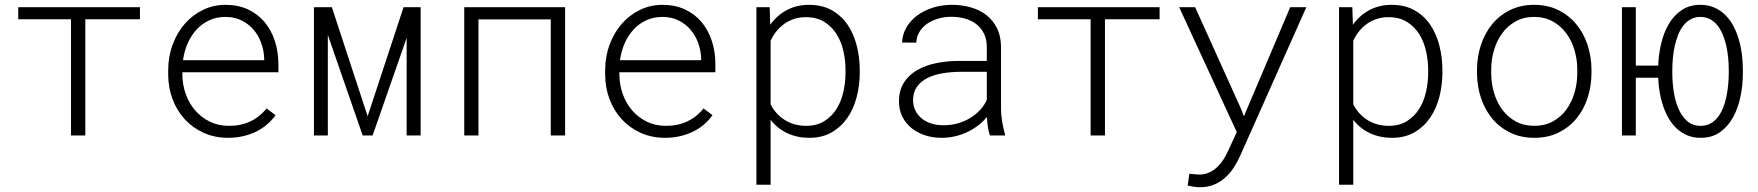

<svg xmlns="http://www.w3.org/2000/svg" viewBox="-20 -558 7241 791"><path d="M556.6 -478.5H331.5V0H272.5V-478.5H55.2V-528.3H556.6Z M919.9 9.8Q864.7 9.8 819.3 -10.7Q773.9 -31.2 741.5 -66.4Q709 -101.6 691.2 -148.7Q673.3 -195.8 672.9 -249V-270Q673.3 -326.7 691.7 -375.5Q710 -424.3 741.7 -460.4Q773.4 -496.6 816.4 -517.3Q859.4 -538.1 908.7 -538.1Q961.4 -538.1 1002 -519Q1042.5 -500 1070.1 -467Q1097.7 -434.1 1112.1 -390.1Q1126.5 -346.2 1127 -295.9V-260.3H731.4V-249Q731.9 -207.5 745.6 -169.7Q759.3 -131.8 784.2 -103Q809.1 -74.2 844.2 -56.9Q879.4 -39.6 922.4 -39.6Q971.2 -39.1 1010.7 -57.6Q1050.3 -76.2 1078.1 -111.3L1115.2 -83.5Q1100.6 -63 1080.6 -45.7Q1060.5 -28.3 1035.9 -16.1Q1011.2 -3.9 981.9 2.9Q952.6 9.8 919.9 9.8ZM908.7 -488.3Q873 -488.3 843.3 -474.9Q813.5 -461.4 791 -437.5Q768.6 -413.6 753.9 -381.1Q739.3 -348.6 733.9 -310.1H1068.4V-316.4Q1067.4 -349.1 1056.4 -380.1Q1045.4 -411.1 1025.1 -435.1Q1004.9 -459 975.6 -473.6Q946.3 -488.3 908.7 -488.3Z M1494.6 -79.1 1642.6 -528.3H1712.9V0H1655.3V-401.9L1515.1 0H1474.1L1330.6 -414.1V0H1273.4V-528.3H1347.2Z M2308.1 0H2249V-478H1951.2V0H1892.6V-528.3H2308.1Z M2720.2 9.8Q2665 9.8 2619.6 -10.7Q2574.2 -31.2 2541.7 -66.4Q2509.3 -101.6 2491.5 -148.7Q2473.6 -195.8 2473.1 -249V-270Q2473.6 -326.7 2491.9 -375.5Q2510.3 -424.3 2542 -460.4Q2573.7 -496.6 2616.7 -517.3Q2659.7 -538.1 2709 -538.1Q2761.7 -538.1 2802.2 -519Q2842.8 -500 2870.4 -467Q2897.9 -434.1 2912.4 -390.1Q2926.8 -346.2 2927.2 -295.9V-260.3H2531.7V-249Q2532.2 -207.5 2545.9 -169.7Q2559.6 -131.8 2584.5 -103Q2609.4 -74.2 2644.5 -56.9Q2679.7 -39.6 2722.7 -39.6Q2771.5 -39.1 2811 -57.6Q2850.6 -76.2 2878.4 -111.3L2915.5 -83.5Q2900.9 -63 2880.9 -45.7Q2860.8 -28.3 2836.2 -16.1Q2811.5 -3.9 2782.2 2.9Q2752.9 9.8 2720.2 9.8ZM2709 -488.3Q2673.3 -488.3 2643.6 -474.9Q2613.8 -461.4 2591.3 -437.5Q2568.8 -413.6 2554.2 -381.1Q2539.6 -348.6 2534.2 -310.1H2868.7V-316.4Q2867.7 -349.1 2856.7 -380.1Q2845.7 -411.1 2825.4 -435.1Q2805.2 -459 2775.9 -473.6Q2746.6 -488.3 2709 -488.3Z M3522 -258.8Q3522 -207.5 3509.5 -158.9Q3497.1 -110.4 3471.4 -73Q3445.8 -35.6 3406.7 -12.9Q3367.7 9.8 3314 9.8Q3264.6 9.8 3223.6 -9.3Q3182.6 -28.3 3154.8 -64.5V203.1H3096.2V-528.3H3150.9L3153.3 -456.1Q3181.2 -495.1 3221.7 -516.6Q3262.2 -538.1 3313 -538.1Q3367.2 -538.1 3406.7 -515.9Q3446.3 -493.7 3471.7 -456.3Q3497.1 -418.9 3509.5 -370.4Q3522 -321.8 3522 -269ZM3463.4 -269Q3463.4 -308.6 3454.6 -347.7Q3445.8 -386.7 3426.3 -417.7Q3406.7 -448.7 3375.7 -468Q3344.7 -487.3 3299.8 -487.3Q3274.4 -487.3 3252.2 -480.2Q3230 -473.1 3211.7 -460.2Q3193.4 -447.3 3179 -429.4Q3164.6 -411.6 3154.8 -390.1V-128.4Q3175.3 -87.4 3213.4 -63.5Q3251.5 -39.6 3300.8 -39.6Q3345.2 -39.6 3376.2 -59.1Q3407.2 -78.6 3426.5 -109.6Q3445.8 -140.6 3454.6 -179.9Q3463.4 -219.2 3463.4 -258.8Z M4058.1 0Q4052.7 -16.1 4049.8 -35.9Q4046.9 -55.7 4045.9 -76.2Q4030.8 -57.6 4010.7 -42Q3990.7 -26.4 3967 -14.9Q3943.4 -3.4 3916 3.2Q3888.7 9.8 3858.9 9.8Q3821.8 9.8 3789.8 -1Q3757.8 -11.7 3734.1 -31.2Q3710.4 -50.8 3697 -78.4Q3683.6 -106 3683.6 -140.1Q3683.6 -185.5 3703.6 -217.3Q3723.6 -249 3757.8 -268.8Q3792 -288.6 3836.9 -297.9Q3881.8 -307.1 3931.2 -307.1H4045.4V-367.2Q4044.9 -397 4033.7 -419.7Q4022.5 -442.4 4003.2 -457.8Q3983.9 -473.1 3957.3 -481Q3930.7 -488.8 3899.4 -488.8Q3871.1 -488.8 3845.5 -481.4Q3819.8 -474.1 3800 -460.4Q3780.3 -446.8 3768.1 -427Q3755.9 -407.2 3754.9 -382.3L3696.3 -382.8Q3697.8 -416.5 3714.1 -444.8Q3730.5 -473.1 3758.3 -493.9Q3786.1 -514.6 3823 -526.4Q3859.9 -538.1 3901.9 -538.1Q3943.8 -538.1 3980.7 -527.3Q4017.6 -516.6 4044.7 -495.1Q4071.8 -473.6 4087.6 -441.4Q4103.5 -409.2 4104 -366.2V-110.4Q4104 -84 4108.6 -57.1Q4113.3 -30.3 4120.1 -5.9L4120.6 0ZM3865.2 -42Q3896 -41.5 3924.1 -49.3Q3952.1 -57.1 3975.6 -71Q3999 -85 4017.1 -104.2Q4035.2 -123.5 4045.4 -146.5V-262.2H3939Q3900.4 -262.2 3864.7 -256.3Q3829.1 -250.5 3801.8 -237.1Q3774.4 -223.6 3758.1 -201.2Q3741.7 -178.7 3741.7 -145Q3741.7 -121.1 3751.5 -102.1Q3761.2 -83 3777.8 -69.6Q3794.4 -56.2 3816.9 -49.1Q3839.4 -42 3865.2 -42Z M4757.3 -478.5H4532.2V0H4473.1V-478.5H4255.9V-528.3H4757.3Z M5093.8 -107.4 5104.5 -78.6 5295.4 -528.3H5361.8L5088.9 84.5Q5078.1 108.4 5063.5 131.3Q5048.8 154.3 5028.8 172.6Q5008.8 190.9 4982.7 202.1Q4956.5 213.4 4922.9 213.4Q4911.1 213.4 4897 211.2Q4882.8 209 4873 206.5L4879.9 157.7Q4888.2 158.7 4900.6 159.9Q4913.1 161.1 4921.4 161.1Q4943.8 161.1 4962.4 152.3Q4981 143.6 4995.4 129.6Q5009.8 115.7 5020.8 98.4Q5031.7 81.1 5039.1 64.5L5075.2 -13.7L4837.9 -528.3H4903.8Z M5922.4 -258.8Q5922.4 -207.5 5909.9 -158.9Q5897.5 -110.4 5871.8 -73Q5846.2 -35.6 5807.1 -12.9Q5768.1 9.8 5714.4 9.8Q5665 9.8 5624 -9.3Q5583 -28.3 5555.2 -64.5V203.1H5496.6V-528.3H5551.3L5553.7 -456.1Q5581.5 -495.1 5622.1 -516.6Q5662.6 -538.1 5713.4 -538.1Q5767.6 -538.1 5807.1 -515.9Q5846.7 -493.7 5872.1 -456.3Q5897.5 -418.9 5909.9 -370.4Q5922.4 -321.8 5922.4 -269ZM5863.8 -269Q5863.8 -308.6 5855 -347.7Q5846.2 -386.7 5826.7 -417.7Q5807.1 -448.7 5776.1 -468Q5745.1 -487.3 5700.2 -487.3Q5674.8 -487.3 5652.6 -480.2Q5630.4 -473.1 5612.1 -460.2Q5593.8 -447.3 5579.3 -429.4Q5564.9 -411.6 5555.2 -390.1V-128.4Q5575.7 -87.4 5613.8 -63.5Q5651.9 -39.6 5701.2 -39.6Q5745.6 -39.6 5776.6 -59.1Q5807.6 -78.6 5826.9 -109.6Q5846.2 -140.6 5855 -179.9Q5863.8 -219.2 5863.8 -258.8Z M6064.9 -272Q6065.4 -325.7 6081.5 -374Q6097.7 -422.4 6127.7 -458.7Q6157.7 -495.1 6201.4 -516.6Q6245.1 -538.1 6300.3 -538.1Q6356 -538.1 6399.7 -516.6Q6443.4 -495.1 6473.6 -458.7Q6503.9 -422.4 6520 -374Q6536.1 -325.7 6536.6 -272V-255.9Q6536.1 -202.1 6520.3 -153.8Q6504.4 -105.5 6474.1 -69.1Q6443.8 -32.7 6400.4 -11.5Q6356.9 9.8 6301.3 9.8Q6245.6 9.8 6201.9 -11.5Q6158.2 -32.7 6127.9 -69.1Q6097.7 -105.5 6081.5 -153.8Q6065.4 -202.1 6064.9 -255.9ZM6123.5 -255.9Q6123.5 -213.9 6135.3 -174.8Q6147 -135.7 6169.4 -105.7Q6191.9 -75.7 6224.9 -57.6Q6257.8 -39.6 6301.3 -39.6Q6344.2 -39.6 6377.2 -57.6Q6410.2 -75.7 6432.4 -105.7Q6454.6 -135.7 6466.3 -174.8Q6478 -213.9 6478 -255.9V-272Q6478 -313.5 6466.3 -352.5Q6454.6 -391.6 6432.1 -421.6Q6409.7 -451.7 6376.5 -470Q6343.3 -488.3 6300.3 -488.3Q6257.3 -488.3 6224.4 -470Q6191.4 -451.7 6169.2 -421.6Q6147 -391.6 6135.3 -352.5Q6123.5 -313.5 6123.5 -272Z M6719.2 -287.6H6811.5Q6813 -333 6823.5 -377.9Q6834 -422.9 6854.7 -458.5Q6875.5 -494.1 6907.7 -516.1Q6939.9 -538.1 6985.4 -538.1Q7017.1 -538.1 7042.2 -527.1Q7067.4 -516.1 7086.9 -497.1Q7106.4 -478 7120.4 -452.4Q7134.3 -426.8 7143.1 -397Q7151.9 -367.2 7156 -335.2Q7160.2 -303.2 7160.2 -272V-255.9Q7160.2 -208.5 7150.6 -161.1Q7141.1 -113.8 7120.4 -75.7Q7099.6 -37.6 7066.7 -13.9Q7033.7 9.8 6986.3 9.8Q6956.1 9.8 6931.9 -0.2Q6907.7 -10.3 6888.7 -27.6Q6869.6 -44.9 6855.7 -68.6Q6841.8 -92.3 6832.3 -119.6Q6822.8 -147 6817.6 -177.2Q6812.5 -207.5 6811.5 -237.8H6719.2V0H6662.1V-528.3H6719.2ZM6869.6 -255.9Q6869.6 -220.2 6875.2 -182.1Q6880.9 -144 6894 -112.3Q6907.2 -80.6 6929.7 -60.1Q6952.1 -39.6 6986.3 -39.6Q7009.3 -39.6 7026.6 -49.1Q7043.9 -58.6 7056.6 -74.7Q7069.3 -90.8 7078.1 -112.3Q7086.9 -133.8 7092 -158Q7097.2 -182.1 7099.6 -207.3Q7102.1 -232.4 7102.1 -255.9V-272Q7102.1 -295.4 7099.6 -320.6Q7097.2 -345.7 7091.8 -369.6Q7086.4 -393.6 7077.6 -415Q7068.8 -436.5 7055.9 -452.9Q7043 -469.2 7025.4 -478.8Q7007.8 -488.3 6985.4 -488.3Q6962.9 -488.3 6945.6 -478.8Q6928.2 -469.2 6915.3 -452.9Q6902.3 -436.5 6893.8 -415Q6885.3 -393.6 6879.9 -369.6Q6874.5 -345.7 6872.1 -320.6Q6869.6 -295.4 6869.6 -272Z"/></svg>

Font: Roboto Mono Light
Style: Regular
Weight: 300
Designer: Google
Version: Version 2.000985; 2015; ttfautohint (v1.3)